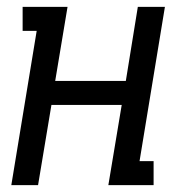

<svg xmlns="http://www.w3.org/2000/svg" viewBox="-20 -540 540 560"><path d="M13 0 87 -450H46V-520H177L141 -304H347L382 -520H461L387 -70H428V0H296L335 -234H130L91 0Z"/></svg>

Font: Iosevka Gothic
Style: Italic
Weight: 400
Italic angle: -9°
Monospace: yes
Designer: Belleve Invis
Foundry: Belleve Invis
Version: Version 15.5.1; ttfautohint (v1.8.4)